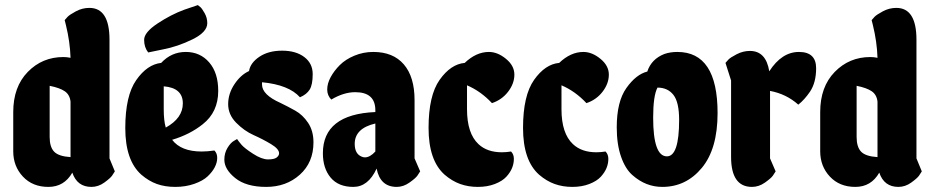

<svg xmlns="http://www.w3.org/2000/svg" viewBox="-20 -734 3657 754"><path d="M410 -578V-112L431 -61Q427 -54 420 -44Q413 -34 389.5 -17Q366 0 339 0Q283 0 264 -56Q232 0 170 0Q108 0 70 -40.5Q32 -81 32 -140V-294Q32 -393 89 -451.5Q146 -510 229 -510Q242 -510 257 -507Q255 -570 239 -635L234 -655Q238 -660 245.5 -668Q253 -676 278 -689.5Q303 -703 331 -703Q410 -703 410 -578ZM175 -196Q175 -157 192.5 -138.5Q210 -120 257 -117V-335Q254 -362 234.5 -375.5Q215 -389 175 -397Z M822 -143Q833 -132 833 -114Q833 -96 823.5 -77.5Q814 -59 795.5 -41.5Q777 -24 743 -12Q709 0 668.5 0Q628 0 596 -11.5Q564 -23 535 -48Q472 -104 472 -231Q472 -358 515 -419.5Q558 -481 613 -487Q653 -530 709.5 -530Q766 -530 801.5 -489Q837 -448 837 -377Q837 -294 776 -246Q726 -206 656 -185Q691 -139 772 -139Q795 -139 822 -143ZM698 -328Q698 -389 623 -395V-305Q623 -260 631 -233Q698 -270 698 -328ZM562 -528Q546 -548 546 -577.5Q546 -607 599 -642Q652 -677 704 -696L757 -714Q761 -711 767 -706Q773 -701 783.5 -682.5Q794 -664 794 -643Q794 -608 736 -579.5Q678 -551 620 -540Z M1009 -402Q1009 -362 1081 -330Q1110 -316 1139.5 -299.5Q1169 -283 1190 -251.5Q1211 -220 1211 -175Q1211 -96 1157.5 -48Q1104 0 1025.5 0Q947 0 904 -34.5Q861 -69 861 -107Q861 -133 873.5 -153.5Q886 -174 899 -181L911 -188Q917 -179 928.5 -165.5Q940 -152 974 -130Q1008 -108 1032.5 -108Q1057 -108 1066.5 -115.5Q1076 -123 1076 -132Q1076 -149 1044.5 -168Q1013 -187 976 -203.5Q939 -220 907.5 -252Q876 -284 876 -325Q876 -366 900.5 -403Q925 -440 958 -455Q963 -487 998.5 -511Q1034 -535 1088 -535Q1142 -535 1175 -510Q1208 -485 1208 -443Q1208 -401 1196 -382Q1184 -363 1158 -352Q1114 -401 1009 -411Z M1454 -301Q1454 -372 1375 -372Q1330 -372 1281 -343Q1265 -359 1265 -382.5Q1265 -406 1278.5 -431Q1292 -456 1314.5 -478.5Q1337 -501 1372 -515.5Q1407 -530 1446 -530Q1524 -530 1566 -481Q1608 -432 1608 -341V-112L1630 -61Q1626 -54 1619 -44Q1612 -34 1588 -17Q1564 0 1538 0Q1473 0 1459 -72Q1426 0 1367.5 0Q1309 0 1278.5 -36.5Q1248 -73 1248 -132Q1248 -285 1454 -294ZM1373 -169Q1373 -130 1400 -119Q1406 -116 1413 -116Q1433 -116 1454 -139V-249Q1373 -230 1373 -169Z M1987 -139Q1998 -128 1998 -110Q1998 -92 1991 -74.5Q1984 -57 1968.5 -40Q1953 -23 1923.5 -11.5Q1894 0 1856.5 0Q1819 0 1787 -11.5Q1755 -23 1726 -48Q1663 -104 1663 -231.5Q1663 -359 1706.5 -420.5Q1750 -482 1805 -487Q1850 -530 1900 -530Q1934 -530 1967 -503Q2000 -476 2000 -441Q2000 -406 1975.5 -374Q1951 -342 1912 -329Q1868 -376 1814 -399V-305Q1814 -210 1859 -168Q1893 -136 1951 -136Q1968 -136 1987 -139Z M2358 -139Q2369 -128 2369 -110Q2369 -92 2362 -74.5Q2355 -57 2339.5 -40Q2324 -23 2294.5 -11.5Q2265 0 2227.5 0Q2190 0 2158 -11.5Q2126 -23 2097 -48Q2034 -104 2034 -231.5Q2034 -359 2077.5 -420.5Q2121 -482 2176 -487Q2221 -530 2271 -530Q2305 -530 2338 -503Q2371 -476 2371 -441Q2371 -406 2346.5 -374Q2322 -342 2283 -329Q2239 -376 2185 -399V-305Q2185 -210 2230 -168Q2264 -136 2322 -136Q2339 -136 2358 -139Z M2798 -290Q2798 -149 2736 -74.5Q2674 0 2581 0Q2516 0 2464 -46Q2436 -70 2419 -118.5Q2402 -167 2402 -234Q2402 -335 2440 -388.5Q2478 -442 2522 -453Q2538 -502 2589 -522Q2612 -530 2640 -530Q2798 -530 2798 -290ZM2545 -272Q2545 -120 2599 -120Q2647 -120 2647 -263Q2647 -333 2624.5 -361.5Q2602 -390 2562 -390Q2545 -358 2545 -272Z M2933 0Q2851 0 2851 -118V-418L2829 -487Q2833 -492 2840.5 -500Q2848 -508 2873 -521Q2898 -534 2925 -534Q2988 -534 3001 -454Q3050 -530 3117.5 -530Q3185 -530 3185 -466Q3185 -410 3161 -374Q3139 -342 3115 -323Q3068 -365 3004 -377V-112L3026 -61Q3022 -54 3015 -44Q3008 -34 2984 -17Q2960 0 2933 0Z M3579 -578V-112L3600 -61Q3596 -54 3589 -44Q3582 -34 3558.5 -17Q3535 0 3508 0Q3452 0 3433 -56Q3401 0 3339 0Q3277 0 3239 -40.5Q3201 -81 3201 -140V-294Q3201 -393 3258 -451.5Q3315 -510 3398 -510Q3411 -510 3426 -507Q3424 -570 3408 -635L3403 -655Q3407 -660 3414.5 -668Q3422 -676 3447 -689.5Q3472 -703 3500 -703Q3579 -703 3579 -578ZM3344 -196Q3344 -157 3361.5 -138.5Q3379 -120 3426 -117V-335Q3423 -362 3403.5 -375.5Q3384 -389 3344 -397Z"/></svg>

Font: Chela One
Style: Regular
Weight: 400
Designer: Miguel Hernandez
Foundry: LatinoType
Version: Version 1.001